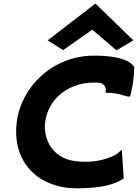

<svg xmlns="http://www.w3.org/2000/svg" viewBox="-20 -1038 775 1080"><path d="M248 -811 335 -756 499 -871 635 -755 730 -811 517 -1018ZM509 -725C273 -725 98 -546 74 -351C49 -148 168 1 373 20C402 22 431 22 459 20C596 15 648 -16 676 -35L665 -196L650 -183C646 -179 642 -175 633 -169C607 -154 557 -134 490 -129C460 -127 430 -128 401 -132C275 -149 222 -254 234 -352C250 -480 369 -588 544 -572C565 -564 578 -550 575 -526L573 -516H584C646 -516 686 -495 703 -495H712C726 -549 735 -607 735 -661C718 -689 665 -725 509 -725Z"/></svg>

Font: Bluebird
Style: SfBdExtObl
Weight: 700
Designer: Jasper
Foundry: Cannot Into Space Fonts
Version: Version 0.98